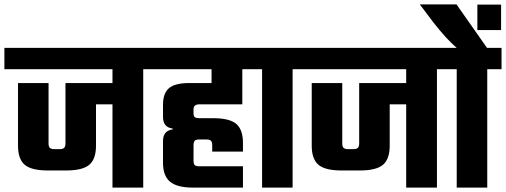

<svg xmlns="http://www.w3.org/2000/svg" viewBox="-40 -854 2303 874"><path d="M677 -636V-539H612V0H472V-379H397V-191Q397 -130 366.5 -104Q336 -78 261 -78H178Q103 -78 72.5 -104Q42 -130 42 -191V-476H181V-201Q181 -186 187.5 -180.5Q194 -175 208 -175H231Q245 -175 251.5 -180.5Q258 -186 258 -201V-476H472V-539H-20V-636Z M1063 -379H867Q841 -379 841 -357V-338Q841 -325 847 -320.5Q853 -316 867 -316H930Q1005 -316 1035.5 -290Q1066 -264 1066 -203V-164H926V-193Q926 -208 920 -213.5Q914 -219 900 -219H867Q852 -219 846.5 -213.5Q841 -208 841 -193V-123Q841 -108 846.5 -102.5Q852 -97 867 -97H1066V0H838Q767 0 734.5 -26.5Q702 -53 702 -113V-212Q702 -259 746 -265V-269Q702 -274 702 -322V-377Q702 -429 729 -452.5Q756 -476 823 -476H923V-539H637V-636H1131V-539H1063Z M1357 -636V-539H1292V0H1153V-539H1088V-636Z M2014 -636V-539H1949V0H1809V-379H1734V-191Q1734 -130 1703.5 -104Q1673 -78 1598 -78H1515Q1440 -78 1409.5 -104Q1379 -130 1379 -191V-476H1518V-201Q1518 -186 1524.5 -180.5Q1531 -175 1545 -175H1568Q1582 -175 1588.5 -180.5Q1595 -186 1595 -201V-476H1809V-539H1317V-636Z M2243 -636V-539H2178V0H2039V-539H1974V-636H2039Q1992 -676 1932 -753L1871 -834H2038L2177 -636ZM2241 -833V-717H2133V-833Z"/></svg>

Font: Teko Semibold
Style: Regular
Weight: 600
Designer: Manushi Parikh, Jonny Pinhorn
Foundry: Indian Type Foundry
Version: Version 1.105;PS 1.0;hotconv 1.0.78;makeotf.lib2.5.61930; tt